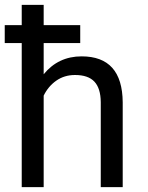

<svg xmlns="http://www.w3.org/2000/svg" viewBox="-21 -770 608 790"><path d="M309.1 -592.8H158.7V-464.4Q218.8 -538.1 314.9 -538.1Q482.4 -538.1 483.9 -349.1V0H393.6V-349.6Q393.1 -406.7 367.4 -434.1Q341.8 -461.4 287.6 -461.4Q243.7 -461.4 210.4 -438Q177.2 -414.6 158.7 -376.5V0H68.4V-592.8H-1.5V-666.5H68.4V-750H158.7V-666.5H309.1Z"/></svg>

Font: Roboto-o
Style: o-Regular
Weight: 400
Designer: Google
Version: Version 2.134; 2016; ttfautohint (v1.6)